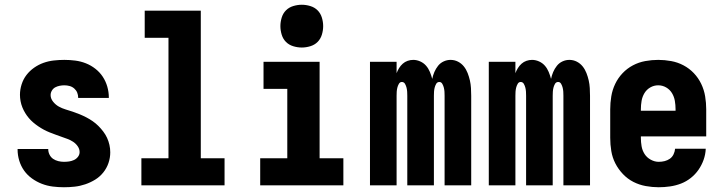

<svg xmlns="http://www.w3.org/2000/svg" viewBox="-20 -780 3040 808"><path d="M249 8Q225 8 201.5 5Q178 2 156 -6.5Q134 -15 114.5 -29Q95 -43 81.5 -62Q68 -81 61 -104Q54 -127 54 -151V-153H183V-152Q183 -140 188.5 -129Q194 -118 203.5 -111.5Q213 -105 225 -102Q237 -99 249 -99Q260 -99 270.5 -100.5Q281 -102 291 -106.5Q301 -111 308 -120Q315 -129 315 -140Q315 -153 307 -164.5Q299 -176 287.5 -183.5Q276 -191 263.5 -195.5Q251 -200 238.5 -204.5Q226 -209 213.5 -213.5Q201 -218 188.5 -223Q176 -228 164 -234.5Q152 -241 141 -248.5Q130 -256 120 -264.5Q110 -273 101.5 -283Q93 -293 86 -304.5Q79 -316 74 -328.5Q69 -341 66.5 -354.5Q64 -368 64 -381Q64 -403 71 -425Q78 -447 91.5 -464.5Q105 -482 123.5 -495Q142 -508 163 -515.5Q184 -523 206.5 -525.5Q229 -528 251 -528Q274 -528 297 -525Q320 -522 341.5 -513.5Q363 -505 381.5 -490.5Q400 -476 412.5 -457Q425 -438 431.5 -415.5Q438 -393 438 -370V-368H309V-369Q309 -380 305 -390Q301 -400 292.5 -407.5Q284 -415 273 -418Q262 -421 251 -421Q241 -421 231 -419Q221 -417 212.5 -412.5Q204 -408 198.5 -399Q193 -390 193 -380Q193 -365 203.5 -352Q214 -339 227.5 -331.5Q241 -324 256 -319.5Q271 -315 286 -310Q301 -305 315.5 -299Q330 -293 343.5 -286Q357 -279 370 -270Q383 -261 394 -250Q405 -239 414.5 -226.5Q424 -214 430.5 -200Q437 -186 440.5 -170.5Q444 -155 444 -139Q444 -116 436.5 -94Q429 -72 414.5 -54Q400 -36 380.5 -24Q361 -12 339 -4.5Q317 3 294.5 5.5Q272 8 249 8Z M575 0V-114H689V-621H589V-735H825V-114H925V0Z M1075 0V-114H1189V-406H1089V-520H1325V-114H1425V0ZM1250 -580Q1232 -580 1214 -585.5Q1196 -591 1183.5 -603.5Q1171 -616 1165.5 -634Q1160 -652 1160 -670Q1160 -688 1165.5 -706Q1171 -724 1183.5 -736.5Q1196 -749 1214 -754.5Q1232 -760 1250 -760Q1268 -760 1286 -754.5Q1304 -749 1316.5 -736.5Q1329 -724 1334.5 -706Q1340 -688 1340 -670Q1340 -652 1334.5 -634Q1329 -616 1316.5 -603.5Q1304 -591 1286 -585.5Q1268 -580 1250 -580Z M1537 0V-520H1649V-472Q1653 -483 1659.5 -493.5Q1666 -504 1675 -512Q1684 -520 1695.5 -524Q1707 -528 1719 -528Q1734 -528 1748.5 -521.5Q1763 -515 1773 -503.5Q1783 -492 1789 -477.5Q1795 -463 1799 -448Q1802 -463 1808 -477Q1814 -491 1823.5 -503Q1833 -515 1847 -521.5Q1861 -528 1876 -528Q1893 -528 1907.5 -520.5Q1922 -513 1932 -500.5Q1942 -488 1948 -472.5Q1954 -457 1957.5 -441.5Q1961 -426 1962 -409.5Q1963 -393 1963 -377V0H1851V-377Q1851 -386 1850.5 -394Q1850 -402 1848 -410.5Q1846 -419 1841.5 -427Q1837 -435 1829 -435Q1820 -435 1815.5 -427Q1811 -419 1809 -410.5Q1807 -402 1806.5 -394Q1806 -386 1806 -377V0H1694V-377Q1694 -386 1693.5 -394Q1693 -402 1691 -410.5Q1689 -419 1684.5 -427Q1680 -435 1671 -435Q1663 -435 1658.5 -427Q1654 -419 1652 -410.5Q1650 -402 1649.5 -394Q1649 -386 1649 -377V0Z M2037 0V-520H2149V-472Q2153 -483 2159.5 -493.5Q2166 -504 2175 -512Q2184 -520 2195.5 -524Q2207 -528 2219 -528Q2234 -528 2248.5 -521.5Q2263 -515 2273 -503.5Q2283 -492 2289 -477.5Q2295 -463 2299 -448Q2302 -463 2308 -477Q2314 -491 2323.5 -503Q2333 -515 2347 -521.5Q2361 -528 2376 -528Q2393 -528 2407.5 -520.5Q2422 -513 2432 -500.5Q2442 -488 2448 -472.5Q2454 -457 2457.5 -441.5Q2461 -426 2462 -409.5Q2463 -393 2463 -377V0H2351V-377Q2351 -386 2350.5 -394Q2350 -402 2348 -410.5Q2346 -419 2341.5 -427Q2337 -435 2329 -435Q2320 -435 2315.5 -427Q2311 -419 2309 -410.5Q2307 -402 2306.5 -394Q2306 -386 2306 -377V0H2194V-377Q2194 -386 2193.5 -394Q2193 -402 2191 -410.5Q2189 -419 2184.5 -427Q2180 -435 2171 -435Q2163 -435 2158.5 -427Q2154 -419 2152 -410.5Q2150 -402 2149.5 -394Q2149 -386 2149 -377V0Z M2752 8Q2725 8 2697.5 3Q2670 -2 2645.5 -14.5Q2621 -27 2601.5 -47.5Q2582 -68 2569.5 -92.5Q2557 -117 2552.5 -144.5Q2548 -172 2548 -200V-320Q2548 -347 2552.5 -374.5Q2557 -402 2569 -427Q2581 -452 2600 -472Q2619 -492 2643.5 -505Q2668 -518 2695.5 -523Q2723 -528 2750 -528Q2777 -528 2804.5 -523Q2832 -518 2856.5 -505Q2881 -492 2900 -472Q2919 -452 2931 -427Q2943 -402 2947.5 -374.5Q2952 -347 2952 -320V-206H2677V-200Q2677 -182 2680 -164.5Q2683 -147 2692.5 -132Q2702 -117 2718.5 -108Q2735 -99 2752 -99Q2765 -99 2777 -102Q2789 -105 2799 -112Q2809 -119 2814.5 -130.5Q2820 -142 2821 -154H2950Q2949 -130 2941 -107.5Q2933 -85 2919.5 -65.5Q2906 -46 2887 -31Q2868 -16 2846 -7.5Q2824 1 2800 4.5Q2776 8 2752 8ZM2823 -314V-320Q2823 -338 2820 -355.5Q2817 -373 2808 -388Q2799 -403 2783.5 -412Q2768 -421 2750 -421Q2732 -421 2716.5 -412Q2701 -403 2692 -388Q2683 -373 2680 -355.5Q2677 -338 2677 -320V-314Z"/></svg>

Font: Iosevka Curly Heavy
Style: Regular
Weight: 900
Monospace: yes
Designer: Belleve Invis
Foundry: Belleve Invis
Version: Version 22.1.2; ttfautohint (v1.8.4)